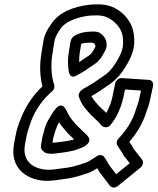

<svg xmlns="http://www.w3.org/2000/svg" viewBox="-20 -767 713 868"><path d="M207.4 -72H218.4C219.4 -72 220.8 -72.1 221.5 -72.2C248.3 -75.5 275.7 -77.8 304.3 -84.5C318.4 -86.7 330.2 -91.9 336.4 -94.4C358.8 -101.2 399 -121.6 378.3 -149.7C374.7 -154.6 369.5 -160.5 364.4 -164.5C356.6 -170.6 345.5 -183.8 334.1 -193.7C327.7 -199.8 323.6 -204 319.7 -208.7L303.7 -227.7C290.7 -243.1 284.3 -262.8 273.4 -279C270.3 -283.6 255.6 -301.7 234 -278C217.5 -259.8 208.4 -240.8 198.9 -225.3C183.4 -200.1 178 -169.7 171.3 -146.1C171.1 -145.1 170.8 -143.7 170.6 -143L164.9 -107C163.9 -100.2 166.2 -93.2 169.5 -89.3C174.9 -82.9 184.7 -73 198.6 -73C200.1 -73 205.3 -72 207.4 -72ZM247 -214.3C251.4 -207.1 257 -199.2 262.8 -192.3L278.8 -173.3C284.1 -167 289.4 -161.5 297 -154.3C303 -149.3 307 -144.8 314.8 -136.7C309.6 -134.9 306.1 -134.5 301 -133.3C277.4 -127.6 253.7 -125.5 224.8 -122H217.3L220.4 -141.5C228.6 -170.7 234.8 -193.6 247 -214.3ZM312.8 -602.5C301 -592.9 302 -587 302 -587C299.9 -583.3 298.9 -580.2 298.4 -577L290.1 -525C285.6 -496.3 287.5 -469.4 290 -450.1C291.1 -433.5 300.2 -409.1 327.9 -426.5C343 -436.1 364.7 -445.5 384.3 -461.9L407.4 -476.9C435.7 -495.9 448.3 -523.9 459.2 -546.1C463 -553.9 461.9 -561.4 461.6 -568.5C461.4 -596 442.3 -609.4 434.6 -616C425.4 -623.8 407.2 -625.6 391 -624C368.9 -623.8 338.4 -619.9 312.8 -602.5ZM347.1 -568.8C355.4 -571.9 370.9 -574 384.9 -574C386.2 -574 391.5 -574.5 392 -574.5L402.1 -572.8C411.9 -564.6 410.8 -565.6 411.2 -555.6C401.5 -536.2 392.3 -522.7 384 -517.1L359.7 -501.2C352.1 -496.3 348 -492 338.2 -486.2C337.7 -497.7 338 -511.7 340.1 -525ZM99.8 -150C103.2 -172 112.1 -191.5 120 -217.5C142.9 -277 175.4 -319.5 215.8 -354.3C224.9 -362.2 227.9 -374.7 225 -383.2C212.7 -419.2 208.3 -469.1 216.7 -522L225.9 -580C229.1 -600.4 241.9 -619.2 252.2 -635.2C272.3 -666.8 319.6 -686.7 375.7 -695.3C386 -696.6 393.4 -697 402.4 -697C402.9 -697 403.7 -697 404.1 -697.1C450.6 -700.1 473.4 -687.6 498.8 -665.5C527.4 -638.1 538.9 -613 536.1 -562.1C532.7 -531.6 517.4 -505.3 501.3 -479.6C484.4 -452.7 466.8 -434.5 440.7 -418.3L422.3 -406C421.6 -405.5 420.7 -404.9 420.2 -404.5C402.8 -390.6 381 -380 355.9 -364.8C343.9 -357.6 331.8 -343.2 336.7 -328.8C341.5 -314.9 351.4 -293.7 363.6 -279.3L379.6 -260.3C398.3 -238 422.8 -220.8 435.5 -203.4C444.3 -191.4 465.7 -185 479.8 -202.1C484 -207.2 488 -212.7 492 -218.8L501.2 -232.8C501.7 -233.6 502.3 -234.6 502.7 -235.2L511.4 -251.7C521.5 -272.2 532.2 -300.3 537.7 -326.8L545.1 -362.4L617.3 -357.7L607.4 -311.7C603.4 -294.4 599.7 -290.1 594.2 -271.3C578.7 -218.2 549.2 -176.3 515.5 -140.3C506.8 -131 505.3 -117.6 511.1 -109C517.3 -99.7 529.8 -80 534.9 -72C540.1 -59.2 544.4 -57.6 545.3 -56.3L566.3 -29.2L505.1 20.6L479.1 -13.3C473.3 -20.3 470.9 -25.5 467.1 -32L457.6 -48C455.9 -50.8 453.3 -53.6 451.9 -56C445.6 -66.6 430.2 -69.9 417 -60.5C402.9 -50.6 382.2 -37.8 369.8 -32.2C339.6 -22.6 313.3 -13.1 283.4 -8.8C248.2 -5.2 218 2.4 188.1 0.1C122.7 -5.9 81.9 -43.6 92.3 -109L95.1 -127C96.2 -134.1 98.5 -142.1 99.8 -150ZM393.2 -332.6C409.1 -341.7 426.9 -351.1 447 -366.7L463.4 -377.7C495.8 -398 522.3 -425.1 543.2 -458.4C560 -485.1 581.9 -520.4 586.6 -565.9C590.3 -630.5 572 -670.5 536.2 -704.5C505.2 -731.8 469.4 -750.6 409.5 -747C400.1 -747 387.8 -746.2 376.4 -744.7C316.1 -735.7 249.3 -715.6 211.1 -657.8C196.8 -638.5 180.8 -611 175.9 -580L166.7 -522C158.2 -468.6 160.7 -419.3 171.9 -376.9C129.8 -336.9 95.3 -287.1 72.6 -227.4C64.1 -205 55 -182 49.9 -151.1C48.4 -144.8 46.3 -134.4 45.1 -127L42.3 -109C27 -12.3 93.2 42.3 176 49.9C217.1 53.1 251.8 43.7 281.5 40.8C321.1 35.3 351.3 23.7 379.6 14.7C393.7 10.2 405.6 2.2 419.6 -6.5C424.9 2.4 429.2 11.2 437.6 21.3L477.1 73C484.9 83.2 500.9 83.5 512.3 74.3L615.6 -9.7C624.6 -17 631 -34 622.4 -45.1L589.3 -87.8C584.1 -94.6 584.9 -93.3 582.6 -96C579.5 -105.3 572.8 -112.9 564.6 -125.7C596 -162.2 625.1 -206.1 642.4 -263.5C648.1 -278.2 652.3 -289.1 656.8 -308.3L672.1 -379.6C674.7 -391.7 667 -405 652.9 -405.9L531.2 -413.9C517 -414.9 503.6 -403.7 500.8 -390.2L488.3 -329.9C487.3 -325.9 486 -322.2 485.4 -318C483.7 -307.6 473.6 -282.1 466.9 -268.3L460.7 -256.6C446.7 -270.6 430.1 -284.3 420.5 -295.7L404.5 -314.7C401.5 -318.3 397.2 -325.1 393.2 -332.6Z"/></svg>

Font: Tape
Style: Regular
Weight: 500
Foundry: Cannot Into Space Fonts
Version: Version 0.97